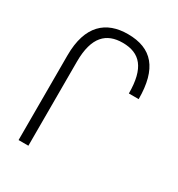

<svg xmlns="http://www.w3.org/2000/svg" viewBox="-172 -837 880 949"><g transform="rotate(30 267.5 -362.0)"><path d="M75 0H131V-480C131 -622 189 -674 281 -674C380 -674 432 -617 432 -472H488C488 -646 419 -724 282 -724C159 -724 75 -655 75 -483Z"/></g></svg>

Font: Noto Sans Armenian Condensed Light
Style: Regular
Weight: 300
Width: 3
Designer: Monotype Design Team
Foundry: Monotype Imaging Inc.
Version: Version 2.008